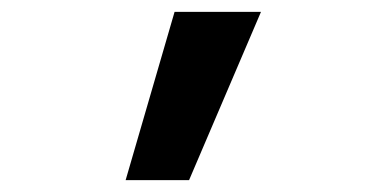

<svg xmlns="http://www.w3.org/2000/svg" viewBox="-20 -731 655 326"><path d="M193.3 -425.1 276.4 -710.8H423.1L301 -425.1Z"/></svg>

Font: Fira Code
Style: Bold
Weight: 700
Monospace: yes
Designer: Carrois Corporate, Edenspiekermann AG, Nikita Prokopov
Foundry: Carrois Corporate, Edenspiekermann AG, Nikita Prokopov
Version: Version 6.000; ttfautohint (v1.8.2) -l 8 -r 50 -G 200 -x 14 